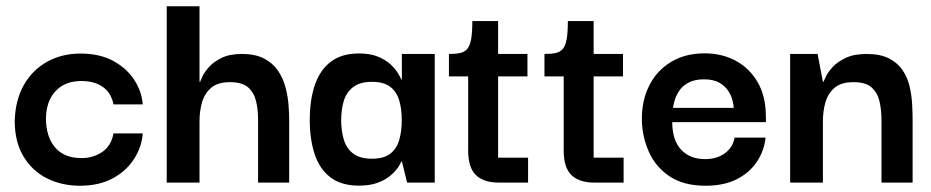

<svg xmlns="http://www.w3.org/2000/svg" viewBox="-20 -583 2972 613"><path d="M235 10Q177.3 10 130.2 -13.5Q83 -37 55 -83.5Q27 -130 27 -197.3Q29 -264 56.3 -312Q83.7 -360 130.7 -386Q177.7 -412 236.7 -412Q298.7 -412 341.8 -388.3Q385 -364.7 408.8 -327.7Q432.7 -290.7 435.7 -249.7H342.3Q335.3 -285.7 309 -305Q282.7 -324.3 240 -324.3Q203.7 -324.3 178.7 -309.2Q153.7 -294 140.3 -267.3Q127 -240.7 126.7 -205Q126.7 -147.3 155.5 -112.8Q184.3 -78.3 240.3 -78.3Q278 -78.3 306.7 -98Q335.3 -117.7 342.3 -157H435.7Q432.7 -114.3 408.5 -76.2Q384.3 -38 340.7 -14Q297 10 235 10Z M512.3 0V-563H617V-322H619Q620 -324.7 626.2 -338.5Q632.3 -352.3 647.2 -369Q662 -385.7 687.5 -398.2Q713 -410.7 752.3 -410.7Q795.3 -410.7 823.3 -396Q851.3 -381.3 867.7 -357.2Q884 -333 891.5 -304.3Q899 -275.7 901.2 -248.3Q903.3 -221 903.3 -199.3V0H804V-200Q804 -233 797.5 -260.2Q791 -287.3 772.2 -304Q753.3 -320.7 714.3 -320.7Q675 -320.7 654 -302.5Q633 -284.3 625 -256.2Q617 -228 617 -196V0Z M1125.7 9.7Q1069.7 9.7 1035 -16.8Q1000.3 -43.3 984.7 -90.5Q969 -137.7 969 -200Q969 -263.3 985 -311Q1001 -358.7 1035.7 -385.5Q1070.3 -412.3 1125.7 -412.3Q1162 -412.3 1186.3 -402.3Q1210.7 -392.3 1226.2 -378Q1241.7 -363.7 1250 -350.2Q1258.3 -336.7 1261.3 -329.3H1263V-410.7H1368V0H1279.7L1263.3 -67.3H1261.3Q1258.7 -60 1250 -47.3Q1241.3 -34.7 1225.5 -21.5Q1209.7 -8.3 1185.2 0.7Q1160.7 9.7 1125.7 9.7ZM1167.7 -76.3Q1205.3 -76.3 1226 -92.3Q1246.7 -108.3 1254.7 -136.5Q1262.7 -164.7 1262.7 -199Q1262.7 -235.7 1254.3 -263.3Q1246 -291 1225.3 -306.3Q1204.7 -321.7 1167.7 -321.7Q1128.7 -321.7 1107.2 -304.8Q1085.7 -288 1077.5 -260.5Q1069.3 -233 1069.3 -199.3Q1069.3 -165.3 1077.7 -137.3Q1086 -109.3 1107.5 -92.8Q1129 -76.3 1167.7 -76.3Z M1572.7 0Q1524.3 0 1499.5 -24Q1474.7 -48 1474.7 -102.3V-350H1570.3V-79.7H1666V0ZM1413.3 -339V-410.7Q1434.7 -410.7 1448.8 -413.7Q1463 -416.7 1471.7 -426.7Q1480.3 -436.7 1484.2 -458Q1488 -479.3 1488 -515.7H1570.3V-410.7H1664V-339Z M1877.7 0Q1829.3 0 1804.5 -24Q1779.7 -48 1779.7 -102.3V-350H1875.3V-79.7H1971V0ZM1718.3 -339V-410.7Q1739.7 -410.7 1753.8 -413.7Q1768 -416.7 1776.7 -426.7Q1785.3 -436.7 1789.2 -458Q1793 -479.3 1793 -515.7H1875.3V-410.7H1969V-339Z M2233 10Q2162 10 2117.3 -20.3Q2072.7 -50.7 2051.5 -98.7Q2030.3 -146.7 2029.3 -198.7Q2028.3 -261 2052.7 -309.5Q2077 -358 2122.5 -385.3Q2168 -412.7 2229.7 -412.7Q2285.3 -412.7 2329 -389Q2372.7 -365.3 2398.2 -322Q2423.7 -278.7 2425 -218.7Q2425.3 -216.7 2425.3 -207.5Q2425.3 -198.3 2425.3 -193H2126.3Q2126.3 -135.7 2154.5 -105.3Q2182.7 -75 2231 -75Q2269 -75 2294.5 -93.8Q2320 -112.7 2325.3 -143.7H2424.3Q2419.7 -101 2396 -65.8Q2372.3 -30.7 2331.3 -10.3Q2290.3 10 2233 10ZM2128.7 -238.7H2322.7Q2322.3 -246.3 2319 -261.2Q2315.7 -276 2305.7 -291.8Q2295.7 -307.7 2277 -318.7Q2258.3 -329.7 2227.7 -329.7Q2198.3 -329.7 2179.3 -319.8Q2160.3 -310 2150 -295.2Q2139.7 -280.3 2134.8 -265Q2130 -249.7 2128.7 -238.7Z M2502.7 0V-410.7H2590.3L2607.3 -322H2609.3Q2610.3 -324.7 2616.8 -338.5Q2623.3 -352.3 2638.5 -369Q2653.7 -385.7 2680.2 -398.2Q2706.7 -410.7 2747.3 -410.7Q2791 -410.7 2818.7 -396.3Q2846.3 -382 2862 -358.5Q2877.7 -335 2884.2 -306.7Q2890.7 -278.3 2892.2 -250.3Q2893.7 -222.3 2893.7 -199.3V0H2794.3V-200Q2794.3 -233 2787.8 -260.2Q2781.3 -287.3 2762.5 -304Q2743.7 -320.7 2704.7 -320.7Q2665.3 -320.7 2644.3 -302.5Q2623.3 -284.3 2615.3 -256.2Q2607.3 -228 2607.3 -196V0Z"/></svg>

Font: Darker Grotesque Light
Style: Regular
Weight: 300
Designer: Gabriel Lam
Foundry: TypeRant
Version: Version 1.000;gftools[0.9.28]